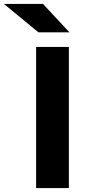

<svg xmlns="http://www.w3.org/2000/svg" viewBox="-104 -953 448 973"><path d="M245 0H79V-715H245ZM91 -789 -84 -933H114L248 -789Z"/></svg>

Font: Wix Madefor Text ExtraBold
Style: Regular
Weight: 800
Designer: Dalton Maag Ltd
Foundry: Dalton Maag Ltd
Version: Version 3.100